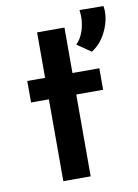

<svg xmlns="http://www.w3.org/2000/svg" viewBox="-78 -721 558 774"><g transform="rotate(-10 201.0 -334.0)"><path d="M230 -609V-423H340V-335H230V0H118V-335H45V-423H118V-609ZM265 -533Q283 -550 293.5 -579Q304 -608 304 -640Q304 -650 302 -668L400 -667Q402 -653 402 -645Q402 -603 380.5 -560Q359 -517 322 -494Z"/></g></svg>

Font: Josefin Sans SemiBold
Style: Regular
Weight: 600
Designer: Santiago Orozco
Foundry: Typemade
Version: Version 2.000